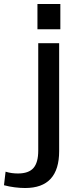

<svg xmlns="http://www.w3.org/2000/svg" viewBox="-111 -757 398 964"><path d="M15 187Q-9 187 -37 183.5Q-65 180 -91 173L-83 105Q-67 110 -51.5 112Q-36 114 -21 114Q33 114 57 86.5Q81 59 81 -1V-540H186V2Q186 94 143.5 140.5Q101 187 15 187ZM192 -737V-610H77V-737Z"/></svg>

Font: Pathway Extreme Medium
Style: Regular
Weight: 500
Designer: Eduardo Rodriguez Tunni
Foundry: Eduardo Rodriguez Tunni
Version: Version 1.001;gftools[0.9.26]